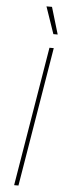

<svg xmlns="http://www.w3.org/2000/svg" viewBox="-62 -969 338 998"><g transform="rotate(5 107.0 -470.0)"><path d="M195.3 -727.5 74.7 0H52.2L172.9 -727.5ZM187 -799.8 138.7 -940.4H167.5L209.5 -799.8Z"/></g></svg>

Font: Inter 24pt Thin
Style: Italic
Weight: 250
Italic angle: -9.3988°
Version: Version 4.001;git-66647c0bb